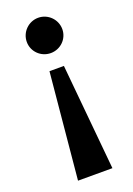

<svg xmlns="http://www.w3.org/2000/svg" viewBox="-138 -567 563 813"><g transform="rotate(-20 144.0 -160.0)"><path d="M112 -284 67 193H222L177 -284ZM144 -513C100 -513 64 -477 64 -433C64 -389 100 -354 144 -354C188 -354 224 -389 224 -433C224 -477 188 -513 144 -513Z"/></g></svg>

Font: Lineal
Style: Bold
Weight: 700
Designer: Created by Frank Adebiaye with contributions from Anton Moglia & Ariel Martín Pérez
Created by Frank ADEBIAYE with FontF
Foundry: Velvetyne Type Foundry
Version: Version 2.000;Glyphs 3.2 (3227)